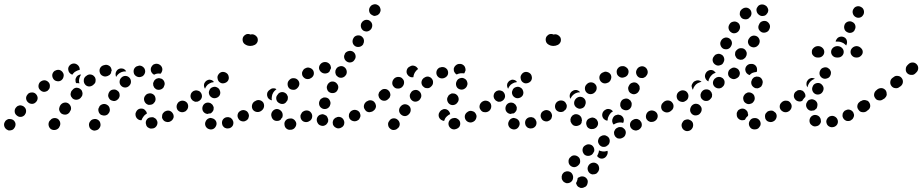

<svg xmlns="http://www.w3.org/2000/svg" viewBox="-41 -591 4458 928"><path d="M432 -12Q422 -18 411 -15Q400 -13 394 -3L393 -2Q387 8 390 19Q392 30 402 36Q407 39 412 40Q417 41 423 39Q428 38 433 35Q437 32 440 27L441 26Q447 16 444 5Q442 -6 432 -12ZM23 -11Q18 -14 13 -15Q8 -16 2 -16Q-3 -15 -8 -12Q-13 -9 -16 -5V-4Q-23 5 -21 16Q-19 27 -10 34Q-6 37 -1 39Q5 40 10 39Q16 38 20 36Q25 33 28 28Q35 19 34 7Q32 -4 23 -11ZM250 2Q249 -4 246 -8Q243 -13 239 -16Q234 -19 229 -20Q224 -21 218 -20Q213 -19 208 -16Q204 -13 201 -9L198 -6Q192 4 194 15Q196 26 205 33Q215 39 226 37Q237 35 244 26L246 22Q249 18 250 12Q251 7 250 2ZM720 -1Q719 -6 716 -11Q714 -16 709 -19Q705 -22 700 -24Q694 -25 689 -24H688Q676 -23 669 -14Q662 -5 664 7Q665 12 667 17Q670 22 674 25Q679 28 684 30Q689 31 695 30H696Q707 29 714 20Q721 11 720 -1ZM798 -23Q799 -28 798 -33Q797 -39 794 -43Q788 -53 777 -56Q766 -58 756 -52H755Q751 -49 747 -44Q744 -40 743 -35Q742 -29 742 -24Q743 -18 746 -14Q752 -4 763 -2Q774 1 784 -5L785 -6Q790 -8 793 -13Q796 -17 798 -23ZM617 -25Q614 -30 614 -36Q613 -41 615 -46Q615 -47 616 -48Q620 -59 630 -64Q640 -68 651 -65Q656 -63 660 -59Q664 -55 667 -50Q668 -48 668 -46Q669 -44 669 -42Q668 -41 667 -41Q658 -36 652 -27Q646 -19 643 -10Q640 -10 638 -10Q635 -11 633 -11Q627 -13 623 -17Q619 -20 617 -25ZM75 -75Q71 -79 66 -80Q61 -82 55 -82Q50 -81 45 -79Q40 -76 37 -72L36 -71Q29 -63 30 -51Q31 -40 40 -33Q49 -25 60 -26Q71 -27 79 -36V-37Q86 -45 85 -57Q84 -68 75 -75ZM477 -84Q468 -90 457 -88Q445 -85 439 -76V-74Q432 -65 435 -54Q437 -43 447 -36Q452 -34 457 -33Q462 -32 468 -33Q473 -34 478 -37Q482 -40 485 -45L486 -46Q492 -56 489 -67Q487 -78 477 -84ZM302 -72Q301 -78 298 -82Q295 -87 291 -90Q282 -97 270 -95Q259 -93 252 -84L250 -81Q247 -76 246 -71Q244 -65 245 -60Q246 -55 249 -50Q252 -45 256 -42Q266 -36 277 -37Q288 -39 295 -48L297 -52Q300 -56 302 -62Q303 -67 302 -72ZM868 -72Q869 -78 868 -83Q867 -88 863 -93Q857 -102 846 -104Q834 -106 825 -99H824Q820 -96 817 -91Q814 -86 813 -81Q812 -76 813 -70Q814 -65 817 -60Q824 -51 835 -49Q846 -47 856 -54L857 -55Q861 -58 864 -62Q867 -67 868 -72ZM668 -88Q673 -85 678 -84Q684 -84 689 -85Q694 -86 699 -89Q703 -93 706 -97L707 -98Q713 -108 710 -119Q708 -130 698 -136Q688 -142 677 -139Q666 -137 660 -127L659 -126Q653 -116 656 -105Q659 -94 668 -88ZM132 -137Q124 -145 112 -144Q101 -144 93 -136V-135Q85 -127 85 -116Q86 -104 94 -97Q102 -89 114 -89Q125 -89 133 -98Q141 -106 141 -118Q140 -129 132 -137ZM526 -153Q517 -160 506 -158Q495 -157 488 -148L487 -146Q484 -142 483 -137Q481 -131 482 -126Q483 -121 486 -116Q489 -111 493 -108Q498 -105 503 -104Q508 -102 514 -103Q519 -104 524 -107Q528 -110 532 -114V-115Q539 -124 537 -135Q536 -147 526 -153ZM358 -141Q357 -147 355 -152Q352 -157 348 -160Q340 -167 328 -167Q317 -166 310 -157L307 -154Q303 -150 302 -145Q300 -139 300 -134Q301 -128 303 -124Q306 -119 310 -115Q319 -108 330 -109Q341 -110 349 -118L351 -121Q355 -125 357 -131Q358 -136 358 -141ZM194 -193Q186 -202 175 -203Q163 -203 155 -196H154Q146 -188 145 -177Q144 -165 152 -157Q160 -148 171 -147Q182 -147 191 -154V-155Q200 -162 200 -174Q201 -185 194 -193ZM700 -177Q702 -172 705 -167Q709 -163 713 -160Q723 -155 734 -158Q745 -161 751 -171V-173Q757 -183 754 -193Q751 -204 741 -210Q736 -212 730 -213Q725 -214 720 -212Q714 -211 710 -207Q706 -204 703 -199V-198Q700 -193 699 -188Q699 -182 700 -177ZM584 -216Q576 -224 565 -224Q554 -224 546 -216L545 -215Q537 -207 537 -195Q537 -184 545 -176Q553 -168 564 -168Q575 -168 583 -176L584 -177Q592 -185 592 -196Q592 -208 584 -216ZM421 -201Q422 -207 420 -212Q419 -217 415 -221Q408 -230 396 -231Q385 -232 376 -224L373 -222Q364 -214 364 -203Q363 -192 370 -183Q377 -174 389 -173Q400 -173 409 -180L412 -183Q416 -186 419 -191Q421 -196 421 -201ZM326 -191Q324 -196 324 -201Q323 -207 325 -212Q328 -221 335 -226Q342 -231 351 -231Q349 -228 347 -224Q342 -215 341 -205Q340 -196 343 -188Q335 -190 327 -189Q327 -190 327 -190Q327 -190 326 -191ZM263 -240Q257 -250 246 -253Q235 -255 225 -249H224Q215 -243 212 -232Q210 -221 216 -211Q222 -201 233 -199Q244 -196 254 -202Q264 -209 266 -220Q269 -231 263 -240ZM658 -258Q656 -263 652 -266Q648 -270 643 -272Q638 -274 632 -274Q627 -273 622 -271H621Q610 -266 606 -255Q603 -245 607 -234Q612 -224 623 -220Q633 -216 644 -221H645Q655 -226 659 -237Q663 -247 658 -258ZM523 -249Q529 -258 541 -260Q549 -261 557 -258Q565 -254 569 -246Q567 -246 565 -246Q555 -246 545 -242Q536 -238 530 -232L529 -231Q524 -226 520 -219Q519 -221 519 -223Q519 -225 518 -227Q518 -228 518 -228Q516 -239 523 -249ZM462 -276Q460 -275 458 -275Q447 -271 442 -260Q438 -250 442 -239Q445 -229 456 -224Q466 -219 477 -223Q478 -223 480 -224Q485 -226 489 -229Q493 -233 496 -238Q496 -240 496 -243Q497 -247 499 -250Q499 -252 498 -255Q498 -257 497 -259Q494 -270 483 -275Q473 -280 462 -276ZM313 -284Q324 -285 333 -278Q342 -271 344 -260Q344 -258 344 -257Q344 -255 344 -253Q336 -252 329 -248Q319 -244 313 -236Q310 -233 309 -230Q301 -232 295 -239Q290 -245 289 -253Q287 -264 294 -273Q301 -282 313 -284ZM702 -280Q707 -282 713 -283Q718 -283 723 -282Q724 -281 725 -281Q736 -277 741 -267Q746 -257 742 -246Q741 -243 739 -240Q738 -237 735 -235Q734 -235 734 -235Q723 -237 713 -234Q709 -232 704 -230Q695 -234 690 -244Q686 -254 689 -264Q691 -269 694 -273Q698 -277 702 -280Z M1003 18Q1008 8 1004 -3Q1000 -13 989 -18Q984 -20 978 -21Q973 -21 968 -19Q963 -17 959 -13Q955 -9 953 -4Q948 6 952 17Q956 27 966 32H967Q977 37 988 33Q998 29 1003 18ZM1086 -5Q1084 -10 1081 -15Q1077 -19 1073 -22Q1068 -24 1062 -25Q1057 -25 1052 -24Q1041 -21 1035 -11Q1030 -1 1033 10Q1034 16 1038 20Q1041 24 1046 27Q1051 29 1056 30Q1062 30 1067 29Q1078 26 1084 16Q1089 6 1086 -5ZM1161 -25Q1163 -30 1162 -35Q1161 -41 1158 -46Q1153 -55 1142 -58Q1131 -61 1121 -55Q1111 -50 1108 -39Q1105 -28 1111 -18Q1116 -8 1128 -5Q1139 -2 1148 -8H1149Q1153 -11 1157 -15Q1160 -19 1161 -25ZM938 -75Q941 -86 951 -92Q961 -97 972 -94Q977 -93 981 -89Q986 -86 988 -81Q991 -76 992 -71Q992 -65 991 -60Q989 -54 985 -50Q982 -46 977 -43Q969 -43 961 -40Q960 -40 959 -41Q958 -41 957 -41Q946 -44 940 -54Q935 -64 938 -75ZM1231 -72Q1232 -78 1231 -83Q1230 -88 1226 -93Q1220 -102 1209 -104Q1197 -106 1188 -99Q1184 -96 1181 -92Q1178 -87 1177 -82Q1176 -76 1177 -71Q1178 -66 1181 -61Q1188 -52 1199 -50Q1210 -48 1220 -54V-55Q1224 -58 1227 -62Q1230 -67 1231 -72ZM868 -72Q869 -78 868 -83Q867 -88 864 -93Q857 -102 846 -104Q835 -106 826 -100H825Q816 -93 814 -82Q812 -71 818 -61Q825 -52 836 -50Q847 -48 857 -54Q861 -58 864 -62Q867 -67 868 -72ZM929 -144Q926 -148 921 -151Q916 -153 911 -154Q905 -155 900 -153Q895 -152 891 -149L890 -148Q886 -145 883 -140Q881 -136 880 -130Q879 -125 881 -119Q882 -114 886 -110Q889 -105 894 -103Q898 -100 904 -99Q909 -99 915 -100Q920 -102 924 -105Q933 -112 935 -123Q936 -135 929 -144ZM984 -119Q994 -114 1005 -118Q1015 -121 1021 -131Q1026 -142 1022 -152Q1019 -163 1009 -168Q999 -174 988 -170Q977 -167 972 -157V-156Q966 -146 970 -135Q973 -125 984 -119ZM981 -192Q987 -193 992 -194Q991 -197 990 -199Q983 -205 973 -206Q964 -206 956 -200Q956 -200 955 -200Q955 -200 955 -200Q951 -196 948 -191Q945 -186 945 -181Q944 -176 946 -171Q947 -166 950 -162Q951 -165 952 -167Q956 -175 963 -182Q971 -188 981 -192ZM1023 -192Q1032 -186 1043 -189Q1055 -192 1061 -201Q1067 -211 1064 -222Q1062 -233 1052 -239Q1042 -245 1031 -243Q1020 -240 1014 -230Q1008 -221 1011 -210Q1013 -198 1023 -192ZM1202 -411Q1207 -401 1204 -390Q1200 -379 1190 -374Q1180 -369 1169 -369Q1162 -369 1155 -371Q1149 -373 1143 -377Q1134 -383 1132 -394Q1130 -406 1136 -415Q1142 -423 1151 -426Q1161 -428 1170 -424Q1179 -427 1188 -423Q1197 -419 1202 -411Z M1391 5Q1390 -1 1387 -5Q1384 -10 1380 -13Q1375 -17 1370 -18Q1365 -19 1359 -18Q1359 -18 1358 -18Q1346 -17 1339 -8Q1332 1 1334 12Q1335 24 1344 31Q1353 38 1364 36Q1366 36 1367 36Q1379 34 1385 25Q1392 16 1391 5ZM1620 15Q1623 10 1623 4Q1624 -1 1622 -6Q1619 -17 1609 -23Q1599 -28 1588 -25L1587 -24Q1581 -23 1577 -19Q1573 -16 1570 -11Q1568 -6 1567 -1Q1567 5 1568 10Q1572 21 1582 26Q1592 32 1603 28H1604Q1609 26 1613 23Q1618 19 1620 15ZM1531 14Q1521 20 1510 16Q1499 13 1494 3Q1493 2 1493 1Q1488 -9 1491 -20Q1495 -31 1505 -36Q1510 -38 1516 -39Q1521 -39 1526 -37Q1531 -35 1536 -32Q1540 -28 1542 -23Q1542 -23 1542 -23Q1544 -19 1545 -15Q1546 -11 1545 -7Q1545 -6 1545 -4Q1545 -4 1545 -3Q1545 -3 1544 -2Q1543 3 1539 7Q1536 12 1531 14ZM1462 -47Q1455 -56 1444 -57Q1432 -58 1423 -51L1421 -50Q1417 -46 1415 -41Q1412 -37 1411 -31Q1411 -26 1412 -21Q1414 -15 1417 -11Q1424 -2 1436 -1Q1447 0 1456 -7L1458 -8Q1467 -15 1468 -27Q1469 -38 1462 -47ZM1700 -25Q1702 -30 1701 -36Q1700 -41 1698 -46Q1692 -56 1681 -59Q1671 -62 1661 -57L1659 -56Q1655 -54 1651 -49Q1648 -45 1646 -40Q1645 -35 1645 -29Q1646 -24 1648 -19Q1654 -9 1665 -6Q1676 -3 1686 -8L1687 -9Q1692 -11 1695 -15Q1698 -20 1700 -25ZM1271 -29Q1271 -31 1270 -33Q1269 -44 1276 -53Q1283 -62 1294 -64Q1305 -65 1314 -58Q1323 -51 1325 -40Q1325 -39 1325 -38Q1326 -35 1325 -31Q1325 -28 1324 -24Q1323 -23 1322 -22Q1318 -18 1316 -13Q1313 -11 1310 -9Q1306 -7 1303 -7Q1291 -5 1282 -11Q1273 -18 1271 -29ZM1769 -93Q1765 -97 1761 -100Q1756 -103 1751 -104Q1745 -105 1740 -104Q1735 -103 1730 -100L1729 -99Q1720 -92 1718 -81Q1716 -70 1723 -61Q1726 -56 1730 -53Q1735 -50 1740 -49Q1746 -48 1751 -50Q1756 -51 1761 -54H1762Q1771 -61 1773 -72Q1775 -83 1769 -93ZM1231 -96Q1224 -105 1213 -107Q1202 -109 1192 -102L1188 -100Q1179 -93 1177 -82Q1175 -71 1181 -61Q1188 -52 1199 -50Q1210 -48 1220 -54L1224 -57Q1233 -64 1235 -75Q1237 -86 1231 -96ZM1518 -66Q1523 -64 1528 -64Q1534 -64 1539 -66Q1544 -68 1548 -72Q1552 -76 1554 -81V-82Q1559 -93 1554 -103Q1550 -114 1540 -118Q1535 -120 1529 -120Q1524 -121 1519 -118Q1514 -116 1510 -113Q1506 -109 1504 -104L1503 -102Q1499 -92 1503 -81Q1507 -71 1518 -66ZM1308 -93Q1317 -87 1329 -89Q1340 -92 1345 -102L1347 -104Q1350 -109 1350 -114Q1351 -120 1350 -125Q1348 -130 1345 -135Q1342 -139 1337 -142Q1327 -148 1316 -145Q1305 -142 1300 -132L1298 -130Q1292 -121 1295 -109Q1298 -98 1308 -93ZM1295 -160Q1288 -165 1279 -164Q1271 -164 1264 -158L1260 -155Q1256 -152 1253 -147Q1250 -142 1250 -137Q1249 -131 1251 -126Q1252 -121 1255 -117Q1259 -112 1263 -110Q1268 -107 1273 -106Q1271 -115 1273 -124Q1274 -134 1279 -142L1280 -144Q1285 -152 1293 -158Q1294 -159 1295 -160ZM1553 -144Q1563 -139 1574 -142Q1585 -145 1590 -155L1591 -157Q1596 -167 1593 -177Q1589 -188 1579 -194Q1569 -199 1558 -196Q1548 -192 1542 -182V-181Q1536 -171 1540 -160Q1543 -149 1553 -144ZM1356 -165Q1364 -157 1376 -157Q1387 -156 1395 -164L1397 -166Q1405 -174 1406 -185Q1406 -197 1398 -205Q1390 -213 1379 -213Q1367 -214 1359 -206L1357 -204Q1349 -196 1349 -185Q1349 -173 1356 -165ZM1433 -260Q1428 -258 1425 -253Q1422 -249 1420 -244Q1418 -239 1419 -233Q1419 -228 1422 -223Q1425 -218 1429 -215Q1433 -211 1438 -210Q1444 -208 1449 -209Q1455 -209 1459 -212L1461 -213Q1471 -218 1475 -229Q1478 -240 1473 -250Q1467 -260 1456 -263Q1446 -267 1435 -261ZM1581 -235Q1582 -230 1585 -226Q1589 -222 1593 -219Q1603 -213 1614 -216Q1625 -219 1631 -229L1632 -230Q1637 -240 1634 -251Q1631 -262 1621 -268Q1611 -274 1600 -270Q1589 -267 1584 -258L1583 -256Q1580 -252 1580 -246Q1579 -241 1581 -235ZM1534 -236H1532Q1521 -235 1512 -242Q1503 -249 1501 -260Q1500 -271 1507 -280Q1514 -289 1526 -291H1528Q1539 -292 1548 -285Q1557 -278 1558 -267Q1559 -265 1559 -263Q1559 -262 1558 -260V-259Q1554 -253 1552 -246Q1549 -242 1544 -239Q1540 -237 1534 -236ZM1636 -293Q1646 -287 1657 -290Q1668 -293 1673 -303L1674 -304Q1680 -314 1677 -325Q1674 -336 1664 -342Q1654 -347 1643 -344Q1632 -341 1626 -332V-330Q1620 -321 1623 -310Q1626 -299 1636 -293ZM1677 -367Q1687 -362 1698 -365Q1709 -368 1715 -378V-380Q1718 -384 1718 -390Q1719 -395 1717 -401Q1716 -406 1712 -410Q1709 -414 1704 -417Q1694 -422 1683 -419Q1672 -416 1667 -406L1666 -404Q1661 -394 1664 -383Q1667 -373 1677 -367ZM1717 -442Q1728 -437 1738 -440Q1749 -444 1755 -454V-455Q1758 -460 1758 -465Q1759 -471 1757 -476Q1756 -481 1752 -485Q1749 -489 1744 -492Q1739 -495 1734 -495Q1728 -496 1723 -494Q1718 -493 1714 -489Q1709 -486 1707 -481L1706 -480Q1701 -470 1704 -459Q1707 -448 1717 -442ZM1758 -518Q1762 -515 1768 -514Q1773 -514 1778 -516Q1784 -517 1788 -521Q1792 -524 1795 -529V-530Q1801 -540 1797 -551Q1794 -562 1784 -567Q1774 -573 1763 -569Q1752 -566 1747 -556L1746 -555Q1741 -545 1744 -534Q1747 -523 1758 -518Z M1880 -13Q1872 -20 1860 -19Q1849 -18 1842 -9L1841 -7Q1833 2 1835 13Q1836 24 1845 31Q1854 39 1865 37Q1876 36 1883 27L1885 26Q1892 17 1891 6Q1889 -6 1880 -13ZM2179 22Q2182 17 2183 12Q2184 7 2183 1Q2181 -10 2171 -16Q2162 -23 2150 -20H2149Q2143 -19 2139 -16Q2134 -13 2131 -8Q2128 -4 2127 2Q2126 7 2127 12Q2129 23 2139 30Q2148 36 2159 34L2161 33Q2167 32 2171 29Q2176 26 2179 22ZM2261 -21Q2263 -27 2262 -32Q2261 -37 2258 -42Q2255 -47 2251 -50Q2246 -53 2241 -54Q2236 -56 2230 -55Q2225 -54 2220 -51L2219 -50Q2209 -44 2206 -33Q2204 -22 2209 -13Q2215 -3 2226 0Q2237 3 2247 -3L2249 -4Q2254 -7 2257 -12Q2260 -16 2261 -21ZM2081 -45 2082 -46Q2084 -51 2088 -55Q2092 -59 2097 -61Q2102 -64 2107 -64Q2113 -64 2118 -62Q2125 -59 2129 -53Q2134 -47 2135 -39Q2131 -38 2127 -35Q2118 -29 2112 -21Q2108 -14 2106 -7Q2103 -7 2101 -7Q2099 -8 2097 -9Q2086 -13 2081 -24Q2077 -34 2081 -45ZM1934 -81Q1925 -88 1913 -87Q1902 -85 1895 -76L1894 -75Q1887 -66 1888 -54Q1890 -43 1899 -36Q1908 -29 1919 -30Q1930 -32 1937 -41L1938 -42Q1945 -51 1944 -63Q1943 -74 1934 -81ZM2328 -93Q2325 -97 2320 -100Q2316 -103 2310 -104Q2305 -105 2300 -104Q2294 -102 2290 -99L2288 -98Q2279 -91 2277 -80Q2275 -69 2282 -60Q2285 -55 2290 -52Q2294 -49 2300 -49Q2305 -48 2310 -49Q2316 -50 2320 -53L2322 -54Q2331 -61 2333 -72Q2335 -83 2328 -93ZM1776 -74Q1777 -79 1775 -85Q1774 -90 1771 -94Q1765 -104 1753 -106Q1742 -108 1733 -101L1730 -100Q1721 -93 1719 -82Q1717 -71 1723 -61Q1730 -52 1741 -50Q1752 -48 1762 -54L1764 -56Q1769 -59 1772 -64Q1775 -69 1776 -74ZM2133 -87Q2143 -81 2154 -84Q2165 -87 2171 -97L2172 -98Q2178 -108 2175 -119Q2172 -130 2162 -136Q2157 -139 2152 -139Q2147 -140 2141 -139Q2136 -137 2132 -134Q2127 -131 2125 -126L2124 -124Q2118 -115 2121 -104Q2124 -93 2133 -87ZM1984 -151Q1975 -158 1964 -156Q1952 -154 1946 -145L1945 -143Q1938 -134 1940 -123Q1942 -112 1951 -105Q1960 -98 1971 -100Q1982 -102 1989 -111L1990 -113Q1997 -122 1995 -133Q1993 -144 1984 -151ZM1846 -131Q1846 -137 1844 -142Q1843 -147 1839 -151Q1832 -160 1820 -161Q1809 -162 1800 -154L1798 -152Q1794 -149 1791 -144Q1789 -139 1788 -134Q1788 -128 1790 -123Q1791 -118 1795 -114Q1802 -105 1814 -104Q1825 -103 1834 -111L1836 -113Q1840 -116 1843 -121Q1845 -126 1846 -131ZM2177 -161Q2187 -156 2198 -159Q2209 -163 2215 -173V-174Q2221 -184 2217 -195Q2214 -206 2204 -211Q2194 -217 2183 -213Q2172 -210 2167 -200L2166 -198Q2161 -188 2164 -177Q2167 -166 2177 -161ZM1905 -210Q1898 -219 1886 -219Q1875 -220 1866 -213L1864 -211Q1856 -203 1855 -192Q1854 -180 1862 -172Q1869 -163 1881 -163Q1892 -162 1901 -169L1903 -171Q1911 -179 1912 -190Q1913 -202 1905 -210ZM2045 -212Q2042 -216 2037 -218Q2032 -221 2026 -221Q2021 -221 2016 -219Q2011 -217 2007 -214L2005 -212Q1997 -205 1996 -193Q1996 -182 2003 -174Q2007 -170 2012 -167Q2017 -165 2022 -165Q2028 -164 2033 -166Q2038 -168 2042 -172L2043 -173Q2052 -181 2052 -192Q2053 -203 2045 -212ZM2123 -250Q2121 -256 2117 -259Q2113 -263 2108 -265Q2103 -267 2097 -267Q2092 -267 2087 -265H2085Q2080 -263 2076 -259Q2072 -255 2070 -250Q2068 -245 2068 -239Q2068 -234 2070 -229Q2072 -224 2076 -220Q2080 -216 2085 -214Q2090 -212 2095 -212Q2101 -212 2106 -214L2108 -215Q2118 -219 2123 -229Q2127 -240 2123 -250ZM1979 -257Q1980 -257 1980 -257Q1979 -258 1979 -259Q1979 -259 1978 -260Q1972 -270 1961 -273Q1950 -276 1941 -270Q1939 -269 1937 -268Q1928 -263 1925 -252Q1922 -240 1928 -231Q1933 -223 1940 -220Q1948 -216 1957 -218Q1957 -221 1958 -224Q1958 -224 1958 -225Q1960 -234 1965 -242Q1971 -251 1979 -257ZM2152 -258Q2154 -269 2163 -276Q2171 -283 2183 -282Q2184 -282 2186 -282Q2197 -280 2204 -271Q2210 -261 2209 -250Q2208 -246 2206 -243Q2205 -239 2202 -236Q2199 -237 2197 -237Q2186 -238 2176 -235Q2171 -233 2166 -231Q2164 -232 2162 -234Q2160 -235 2158 -238Q2155 -242 2153 -247Q2152 -252 2152 -258Z M2468 18Q2473 8 2469 -3Q2465 -13 2454 -18Q2449 -20 2443 -21Q2438 -21 2433 -19Q2428 -17 2424 -13Q2420 -9 2418 -4Q2413 6 2417 17Q2421 27 2431 32H2432Q2442 37 2453 33Q2463 29 2468 18ZM2551 -5Q2549 -10 2546 -15Q2542 -19 2538 -22Q2533 -24 2527 -25Q2522 -25 2517 -24Q2506 -21 2500 -11Q2495 -1 2498 10Q2499 16 2503 20Q2506 24 2511 27Q2516 29 2521 30Q2527 30 2532 29Q2543 26 2549 16Q2554 6 2551 -5ZM2626 -25Q2628 -30 2627 -35Q2626 -41 2623 -46Q2618 -55 2607 -58Q2596 -61 2586 -55Q2576 -50 2573 -39Q2570 -28 2576 -18Q2581 -8 2593 -5Q2604 -2 2613 -8H2614Q2618 -11 2622 -15Q2625 -19 2626 -25ZM2403 -75Q2406 -86 2416 -92Q2426 -97 2437 -94Q2442 -93 2446 -89Q2451 -86 2453 -81Q2456 -76 2457 -71Q2457 -65 2456 -60Q2454 -54 2450 -50Q2447 -46 2442 -43Q2434 -43 2426 -40Q2425 -40 2424 -41Q2423 -41 2422 -41Q2411 -44 2405 -54Q2400 -64 2403 -75ZM2696 -72Q2697 -78 2696 -83Q2695 -88 2691 -93Q2685 -102 2674 -104Q2662 -106 2653 -99Q2649 -96 2646 -92Q2643 -87 2642 -82Q2641 -76 2642 -71Q2643 -66 2646 -61Q2653 -52 2664 -50Q2675 -48 2685 -54V-55Q2689 -58 2692 -62Q2695 -67 2696 -72ZM2333 -72Q2334 -78 2333 -83Q2332 -88 2329 -93Q2322 -102 2311 -104Q2300 -106 2291 -100H2290Q2281 -93 2279 -82Q2277 -71 2283 -61Q2290 -52 2301 -50Q2312 -48 2322 -54Q2326 -58 2329 -62Q2332 -67 2333 -72ZM2394 -144Q2391 -148 2386 -151Q2381 -153 2376 -154Q2370 -155 2365 -153Q2360 -152 2356 -149L2355 -148Q2351 -145 2348 -140Q2346 -136 2345 -130Q2344 -125 2346 -119Q2347 -114 2351 -110Q2354 -105 2359 -103Q2363 -100 2369 -99Q2374 -99 2380 -100Q2385 -102 2389 -105Q2398 -112 2400 -123Q2401 -135 2394 -144ZM2449 -119Q2459 -114 2470 -118Q2480 -121 2486 -131Q2491 -142 2487 -152Q2484 -163 2474 -168Q2464 -174 2453 -170Q2442 -167 2437 -157V-156Q2431 -146 2435 -135Q2438 -125 2449 -119ZM2446 -192Q2452 -193 2457 -194Q2456 -197 2455 -199Q2448 -205 2438 -206Q2429 -206 2421 -200Q2421 -200 2420 -200Q2420 -200 2420 -200Q2416 -196 2413 -191Q2410 -186 2410 -181Q2409 -176 2411 -171Q2412 -166 2415 -162Q2416 -165 2417 -167Q2421 -175 2428 -182Q2436 -188 2446 -192ZM2488 -192Q2497 -186 2508 -189Q2520 -192 2526 -201Q2532 -211 2529 -222Q2527 -233 2517 -239Q2507 -245 2496 -243Q2485 -240 2479 -230Q2473 -221 2476 -210Q2478 -198 2488 -192ZM2667 -411Q2672 -401 2669 -390Q2665 -379 2655 -374Q2645 -369 2634 -369Q2627 -369 2620 -371Q2614 -373 2608 -377Q2599 -383 2597 -394Q2595 -406 2601 -415Q2607 -423 2616 -426Q2626 -428 2635 -424Q2644 -427 2653 -423Q2662 -419 2667 -411Z M2751 270Q2751 274 2750 277Q2748 286 2743 294Q2744 297 2745 299Q2746 302 2747 304Q2750 309 2754 312Q2759 315 2764 317Q2769 318 2775 317Q2780 316 2785 313Q2786 313 2788 312Q2797 306 2799 294Q2802 283 2796 274Q2789 264 2778 262Q2767 260 2758 266Q2757 266 2756 266Q2755 267 2754 268Q2752 269 2751 270ZM2698 237Q2693 238 2688 240Q2683 243 2680 247Q2676 251 2675 257Q2673 262 2674 267Q2674 269 2674 271Q2675 277 2678 281Q2681 286 2685 289Q2690 292 2695 294Q2700 295 2706 294Q2717 292 2724 283Q2730 274 2729 262Q2729 262 2729 262Q2727 250 2719 243Q2710 236 2698 237ZM2812 248Q2817 251 2822 252Q2828 252 2833 251Q2838 250 2843 247Q2847 243 2850 239L2851 237Q2857 227 2854 216Q2852 205 2842 199Q2832 193 2821 196Q2810 199 2804 208L2803 210Q2797 220 2800 231Q2803 242 2812 248ZM2755 168Q2746 160 2735 160Q2723 160 2716 169L2714 170Q2706 179 2707 190Q2707 201 2715 209Q2724 217 2735 217Q2746 216 2754 208L2756 206Q2764 198 2763 187Q2763 175 2755 168ZM2854 136Q2853 140 2853 144Q2850 154 2845 163Q2847 166 2849 168Q2852 171 2856 173Q2866 178 2877 174Q2887 170 2892 160L2893 158Q2896 153 2896 148Q2897 143 2895 138Q2889 140 2883 141Q2872 142 2862 139Q2858 138 2854 136ZM2831 140Q2832 134 2831 129Q2830 123 2827 119Q2821 109 2809 107Q2798 105 2789 111L2787 112Q2777 118 2775 129Q2773 140 2779 150Q2782 155 2786 158Q2791 161 2796 162Q2801 163 2807 162Q2812 161 2817 158L2819 157Q2823 154 2826 149Q2829 145 2831 140ZM2903 77Q2900 72 2896 69Q2892 66 2887 64Q2881 62 2876 63Q2871 63 2866 66L2864 67Q2854 72 2851 83Q2847 94 2853 104Q2858 114 2869 118Q2880 121 2890 116L2892 114Q2902 109 2905 98Q2908 87 2903 77ZM2981 38Q2978 33 2974 30Q2970 26 2965 24Q2959 23 2954 23Q2949 23 2944 26L2942 27Q2937 29 2933 34Q2930 38 2928 43Q2926 48 2927 53Q2927 59 2930 64Q2932 69 2936 72Q2940 76 2945 78Q2951 79 2956 79Q2962 78 2966 76L2968 75Q2979 70 2982 59Q2986 48 2981 38ZM3058 -1Q3055 -6 3051 -10Q3047 -13 3042 -15Q3037 -17 3031 -16Q3026 -16 3021 -13L3019 -12Q3009 -7 3005 4Q3002 15 3007 25Q3010 30 3014 33Q3018 37 3023 38Q3028 40 3034 40Q3039 39 3044 37L3046 36Q3056 30 3060 20Q3063 9 3058 -1ZM2848 -4Q2846 -9 2843 -13Q2839 -17 2834 -20Q2829 -22 2824 -23Q2819 -23 2813 -21L2811 -20Q2800 -17 2795 -7Q2790 4 2794 14Q2795 20 2799 24Q2802 28 2807 30Q2812 33 2818 33Q2823 33 2828 32L2831 31Q2842 27 2847 17Q2852 7 2848 -4ZM2733 16Q2728 14 2725 10Q2721 6 2719 1Q2718 -1 2717 -3Q2716 -9 2716 -14Q2717 -19 2719 -24Q2722 -29 2726 -33Q2730 -36 2735 -38Q2746 -41 2756 -36Q2766 -31 2770 -20Q2770 -20 2770 -19Q2771 -17 2771 -14Q2772 -12 2772 -9Q2770 -4 2770 2Q2768 7 2764 11Q2760 14 2754 16Q2749 18 2744 18Q2738 18 2733 16ZM2921 -20 2922 -22Q2924 -26 2928 -30Q2932 -34 2938 -35Q2943 -37 2948 -37Q2954 -36 2959 -34Q2969 -29 2973 -18Q2976 -7 2971 3Q2962 0 2952 1Q2942 2 2934 6L2932 7Q2928 9 2925 11Q2919 5 2918 -4Q2917 -12 2921 -20ZM3134 -44Q3128 -53 3117 -56Q3106 -59 3096 -54L3094 -53Q3085 -47 3082 -36Q3079 -25 3084 -15Q3087 -11 3091 -7Q3096 -4 3101 -2Q3106 -1 3112 -2Q3117 -2 3122 -5L3124 -6Q3134 -12 3137 -23Q3140 -34 3134 -44ZM2922 -53Q2922 -53 2921 -53Q2921 -53 2921 -53Q2915 -62 2903 -64Q2892 -66 2883 -59L2881 -58Q2872 -51 2870 -40Q2868 -29 2875 -19Q2878 -15 2883 -12Q2887 -9 2893 -8Q2893 -8 2894 -8Q2895 -8 2895 -8Q2896 -10 2896 -12Q2896 -21 2901 -30L2902 -32Q2906 -40 2913 -47Q2917 -50 2922 -53ZM3206 -92Q3203 -96 3198 -99Q3194 -102 3188 -103Q3183 -104 3178 -103Q3172 -102 3168 -99L3166 -97Q3162 -94 3159 -90Q3156 -85 3155 -80Q3154 -74 3155 -69Q3156 -64 3159 -59Q3162 -55 3167 -52Q3172 -49 3177 -48Q3182 -47 3188 -48Q3193 -49 3198 -52L3199 -53Q3209 -60 3211 -71Q3213 -82 3206 -92ZM2698 -73Q2699 -79 2698 -84Q2696 -89 2693 -94Q2687 -103 2676 -105Q2664 -107 2655 -101L2653 -100Q2644 -93 2642 -82Q2640 -71 2646 -61Q2653 -52 2664 -50Q2675 -48 2685 -54L2686 -56Q2691 -59 2694 -63Q2697 -68 2698 -73ZM2958 -76Q2960 -71 2963 -67Q2967 -63 2972 -61Q2982 -56 2993 -59Q3004 -63 3009 -73L3010 -75Q3012 -80 3012 -85Q3013 -91 3011 -96Q3009 -101 3006 -105Q3002 -109 2997 -112Q2987 -117 2976 -113Q2965 -110 2960 -99L2959 -97Q2957 -93 2957 -87Q2956 -82 2958 -76ZM2749 -69Q2759 -63 2770 -67Q2781 -70 2786 -80L2787 -83Q2792 -93 2789 -104Q2786 -114 2776 -120Q2765 -125 2755 -122Q2744 -118 2738 -108L2737 -106Q2732 -96 2735 -85Q2739 -74 2749 -69ZM2748 -143Q2755 -145 2763 -145Q2756 -154 2745 -156Q2734 -157 2726 -151L2724 -150Q2715 -143 2713 -133Q2711 -123 2716 -113Q2716 -115 2717 -116L2719 -119Q2723 -127 2730 -133Q2738 -140 2748 -143ZM2997 -154Q2998 -149 3002 -145Q3005 -141 3010 -139Q3021 -133 3031 -137Q3042 -141 3047 -151L3048 -153Q3051 -158 3051 -163Q3051 -169 3050 -174Q3048 -179 3044 -183Q3041 -187 3036 -190Q3025 -195 3015 -191Q3004 -188 2999 -177L2998 -175Q2995 -170 2995 -165Q2995 -160 2997 -154ZM2794 -144Q2802 -136 2813 -136Q2825 -136 2833 -144L2835 -146Q2843 -154 2843 -166Q2843 -177 2835 -185Q2827 -193 2815 -193Q2804 -193 2796 -185L2794 -183Q2786 -175 2786 -164Q2786 -152 2794 -144ZM2859 -203Q2864 -193 2875 -189Q2886 -186 2896 -191L2899 -192Q2909 -198 2912 -209Q2916 -219 2911 -230Q2905 -240 2894 -243Q2884 -247 2874 -241L2871 -240Q2861 -235 2857 -224Q2854 -213 2859 -203ZM3049 -216Q3054 -214 3059 -214Q3065 -213 3070 -215Q3075 -217 3079 -220Q3083 -224 3086 -229L3087 -231Q3092 -241 3088 -252Q3084 -263 3074 -268Q3064 -273 3053 -269Q3042 -265 3037 -255L3036 -253Q3031 -243 3035 -232Q3039 -221 3049 -216ZM2940 -239Q2941 -228 2951 -221Q2960 -214 2971 -216L2974 -217Q2985 -219 2992 -228Q2998 -237 2997 -248Q2995 -260 2985 -266Q2976 -273 2965 -271H2962Q2951 -269 2944 -259Q2938 -250 2940 -239Z M3293 -11Q3289 -14 3283 -14Q3278 -14 3272 -12Q3267 -11 3263 -7Q3259 -3 3257 2Q3256 3 3256 3Q3251 13 3255 24Q3258 34 3269 40Q3279 45 3290 41Q3300 38 3306 27Q3306 27 3307 25Q3311 15 3308 4Q3304 -7 3293 -11ZM3630 22Q3634 18 3635 12Q3636 7 3635 2Q3633 -9 3623 -16Q3614 -22 3602 -20Q3602 -20 3601 -20Q3590 -18 3584 -9Q3577 1 3579 12Q3580 17 3583 22Q3586 27 3590 30Q3595 33 3600 34Q3605 35 3611 34Q3612 34 3613 34Q3618 33 3623 30Q3627 27 3630 22ZM3709 -44Q3706 -48 3701 -51Q3697 -55 3692 -56Q3686 -57 3681 -56Q3675 -55 3671 -53L3669 -52Q3665 -49 3661 -44Q3658 -40 3657 -35Q3656 -29 3657 -24Q3657 -19 3660 -14Q3666 -4 3677 -2Q3688 1 3698 -5L3700 -6Q3709 -12 3712 -23Q3715 -34 3709 -44ZM3530 -16Q3525 -19 3523 -24Q3520 -29 3520 -35Q3520 -36 3520 -37Q3519 -43 3521 -48Q3523 -53 3526 -57Q3530 -61 3535 -63Q3540 -66 3545 -66Q3557 -67 3565 -59Q3574 -52 3574 -40Q3574 -40 3575 -39Q3575 -37 3575 -35Q3574 -33 3574 -31Q3569 -27 3565 -22Q3562 -17 3560 -13Q3558 -11 3555 -11Q3552 -10 3550 -10Q3544 -9 3539 -11Q3534 -12 3530 -16ZM3350 -68Q3349 -73 3345 -78Q3342 -82 3338 -85Q3328 -91 3317 -89Q3306 -86 3300 -77L3299 -75Q3293 -65 3295 -54Q3298 -43 3307 -37Q3317 -31 3328 -34Q3339 -36 3345 -46L3346 -47Q3349 -52 3350 -57Q3351 -63 3350 -68ZM3779 -93Q3776 -97 3772 -100Q3767 -103 3762 -104Q3756 -105 3751 -104Q3745 -103 3741 -99L3740 -98Q3730 -92 3728 -81Q3726 -69 3733 -60Q3736 -56 3741 -53Q3745 -50 3751 -49Q3756 -48 3761 -49Q3767 -50 3771 -53L3773 -54Q3782 -61 3784 -72Q3786 -83 3779 -93ZM3209 -94Q3203 -103 3192 -105Q3180 -107 3171 -101L3169 -100Q3160 -93 3158 -82Q3156 -71 3162 -61Q3169 -52 3180 -50Q3191 -48 3201 -54L3203 -56Q3212 -62 3214 -73Q3216 -85 3209 -94ZM3564 -92Q3569 -89 3574 -88Q3580 -87 3585 -89Q3590 -90 3595 -93Q3599 -96 3602 -101L3603 -102Q3609 -112 3606 -123Q3604 -134 3594 -140Q3589 -143 3584 -144Q3578 -145 3573 -144Q3568 -142 3563 -139Q3559 -136 3556 -131L3555 -130Q3549 -120 3552 -109Q3554 -98 3564 -92ZM3282 -142Q3276 -152 3264 -154Q3253 -156 3244 -150L3242 -149Q3232 -142 3230 -131Q3228 -120 3234 -110Q3241 -101 3252 -99Q3263 -96 3272 -103L3274 -104Q3284 -110 3286 -122Q3288 -133 3282 -142ZM3401 -134Q3400 -139 3398 -144Q3395 -149 3391 -153Q3382 -160 3371 -159Q3359 -158 3352 -149L3351 -148Q3348 -144 3346 -138Q3344 -133 3345 -128Q3345 -122 3348 -117Q3350 -113 3355 -109Q3363 -102 3375 -103Q3386 -104 3393 -113L3394 -114Q3398 -118 3400 -123Q3401 -129 3401 -134ZM3341 -193Q3345 -195 3350 -196Q3343 -202 3333 -203Q3324 -203 3316 -198L3314 -197Q3310 -194 3307 -189Q3304 -185 3302 -179Q3301 -174 3303 -169Q3304 -163 3307 -159Q3307 -158 3307 -158Q3308 -157 3308 -157Q3309 -161 3311 -166L3312 -168Q3316 -176 3323 -183Q3331 -190 3341 -193ZM3455 -210Q3452 -214 3447 -216Q3442 -219 3437 -219Q3431 -220 3426 -218Q3421 -217 3417 -213L3415 -212Q3407 -205 3405 -194Q3404 -182 3411 -174Q3415 -169 3420 -167Q3425 -164 3430 -164Q3435 -163 3441 -165Q3446 -166 3450 -170L3451 -171Q3460 -178 3461 -189Q3463 -201 3455 -210ZM3610 -165Q3615 -164 3620 -164Q3626 -165 3631 -168Q3635 -170 3639 -174Q3642 -179 3644 -184V-186Q3648 -196 3642 -207Q3637 -217 3626 -220Q3621 -221 3615 -221Q3610 -220 3605 -218Q3600 -215 3597 -211Q3593 -207 3592 -201L3591 -200Q3588 -189 3593 -179Q3599 -169 3610 -165ZM3369 -235 3370 -237Q3375 -247 3386 -251Q3396 -255 3407 -250Q3410 -248 3413 -245Q3416 -243 3418 -239Q3409 -237 3402 -231L3401 -230Q3394 -224 3389 -215Q3384 -207 3383 -198Q3383 -198 3383 -198Q3382 -198 3382 -198Q3372 -203 3368 -214Q3364 -224 3369 -235ZM3533 -227Q3535 -232 3535 -237Q3535 -243 3532 -248Q3528 -258 3517 -262Q3507 -267 3496 -262L3495 -261Q3490 -259 3486 -255Q3482 -252 3480 -246Q3478 -241 3478 -236Q3478 -230 3480 -225Q3485 -215 3495 -211Q3506 -206 3516 -211L3518 -212Q3523 -214 3527 -218Q3531 -221 3533 -227ZM3588 -282H3590Q3601 -283 3610 -275Q3618 -267 3618 -256Q3618 -252 3618 -249Q3617 -246 3616 -243Q3615 -243 3614 -243Q3603 -242 3594 -238Q3587 -234 3582 -228Q3573 -231 3567 -238Q3562 -245 3561 -254Q3561 -266 3569 -274Q3577 -282 3588 -282ZM3419 -277Q3424 -274 3430 -274Q3435 -274 3440 -276Q3445 -277 3450 -281Q3454 -285 3456 -290L3457 -292Q3462 -302 3458 -313Q3454 -324 3444 -328Q3439 -331 3433 -331Q3428 -331 3423 -329Q3418 -328 3414 -324Q3410 -320 3407 -315L3406 -313Q3401 -303 3405 -292Q3409 -282 3419 -277ZM3568 -329Q3569 -335 3567 -340Q3565 -345 3562 -349Q3554 -358 3543 -358Q3531 -359 3523 -352L3521 -350Q3517 -347 3514 -342Q3512 -337 3512 -332Q3511 -326 3513 -321Q3515 -316 3518 -312Q3522 -307 3527 -305Q3532 -303 3537 -302Q3542 -302 3548 -303Q3553 -305 3557 -309L3559 -310Q3563 -314 3565 -319Q3568 -324 3568 -329ZM3456 -355Q3467 -351 3477 -354Q3488 -358 3493 -369L3494 -371Q3499 -381 3495 -392Q3491 -402 3481 -407Q3470 -412 3460 -408Q3449 -404 3444 -394L3443 -392Q3438 -382 3442 -371Q3446 -360 3456 -355ZM3622 -412Q3614 -419 3602 -419Q3591 -418 3583 -410L3582 -408Q3574 -400 3574 -388Q3575 -377 3583 -369Q3592 -362 3603 -362Q3615 -363 3622 -371L3624 -373Q3631 -381 3631 -393Q3630 -404 3622 -412ZM3494 -434Q3503 -428 3514 -431Q3525 -434 3531 -444L3532 -446Q3538 -456 3535 -467Q3532 -478 3523 -483Q3513 -489 3502 -486Q3491 -484 3485 -474L3484 -472Q3478 -462 3481 -451Q3484 -440 3494 -434ZM3664 -488Q3654 -492 3643 -488Q3632 -484 3628 -473L3627 -471Q3622 -461 3626 -450Q3631 -440 3641 -435Q3651 -431 3662 -435Q3673 -439 3677 -449L3678 -451Q3683 -462 3679 -472Q3674 -483 3664 -488ZM3535 -529Q3534 -523 3535 -518Q3537 -513 3540 -508Q3547 -499 3558 -498Q3570 -496 3579 -503Q3579 -504 3580 -505Q3589 -511 3591 -523Q3592 -534 3586 -543Q3579 -552 3568 -554Q3556 -555 3547 -548Q3546 -548 3545 -547Q3541 -543 3538 -539Q3535 -534 3535 -529ZM3637 -569Q3632 -568 3627 -565Q3623 -562 3620 -557Q3613 -548 3616 -537Q3618 -526 3628 -519Q3628 -519 3628 -519Q3637 -512 3648 -514Q3660 -515 3666 -525Q3670 -529 3671 -534Q3673 -539 3672 -545Q3671 -550 3668 -555Q3666 -560 3661 -563Q3660 -564 3658 -565Q3653 -568 3648 -569Q3642 -570 3637 -569Z M4008 -10Q4005 -21 3995 -27Q3985 -33 3974 -30Q3968 -29 3964 -25Q3959 -22 3957 -17Q3954 -13 3953 -7Q3952 -2 3954 4Q3957 15 3966 20Q3976 26 3987 23H3988Q3999 20 4005 11Q4011 1 4008 -10ZM3923 7Q3926 3 3927 -3Q3927 -8 3926 -13Q3925 -19 3922 -23Q3919 -28 3914 -31Q3904 -37 3893 -35Q3882 -32 3876 -23Q3873 -18 3872 -13Q3871 -7 3872 -2Q3873 3 3876 8Q3879 12 3884 15L3885 16Q3894 22 3905 19Q3917 17 3923 7ZM4085 -25Q4087 -30 4087 -36Q4086 -41 4084 -46Q4079 -56 4068 -60Q4057 -64 4047 -58H4046Q4041 -56 4038 -52Q4034 -47 4032 -42Q4031 -37 4031 -32Q4031 -26 4034 -21Q4039 -11 4050 -7Q4061 -4 4071 -9Q4076 -12 4080 -16Q4083 -20 4085 -25ZM4154 -93Q4150 -97 4146 -100Q4141 -103 4136 -104Q4130 -105 4125 -104Q4120 -103 4115 -100V-99Q4105 -93 4103 -81Q4101 -70 4108 -61Q4111 -56 4116 -53Q4120 -50 4126 -50Q4131 -49 4136 -50Q4142 -51 4146 -54H4147Q4156 -61 4158 -72Q4160 -83 4154 -93ZM3780 -93Q3777 -98 3772 -101Q3768 -104 3762 -104Q3757 -105 3752 -104Q3746 -103 3742 -100H3741Q3732 -93 3730 -82Q3728 -71 3734 -61Q3741 -52 3752 -50Q3763 -48 3773 -54V-55Q3783 -61 3785 -73Q3787 -84 3780 -93ZM3856 -90V-91Q3858 -96 3861 -100Q3864 -105 3869 -108Q3874 -110 3879 -111Q3885 -112 3890 -110Q3901 -107 3907 -97Q3912 -88 3909 -77V-76Q3908 -71 3905 -66Q3901 -62 3896 -59Q3896 -59 3895 -58Q3894 -58 3893 -57Q3890 -57 3888 -57Q3886 -56 3884 -56Q3882 -55 3880 -56Q3878 -56 3876 -56Q3865 -59 3859 -69Q3853 -79 3856 -90ZM3806 -149H3807Q3811 -153 3816 -155Q3821 -156 3827 -156Q3832 -155 3837 -153Q3842 -150 3845 -146Q3849 -141 3851 -135Q3853 -129 3851 -122Q3846 -118 3843 -113Q3839 -109 3837 -104Q3828 -99 3819 -101Q3809 -103 3803 -110Q3795 -119 3796 -130Q3797 -142 3806 -149ZM3901 -136Q3911 -132 3922 -136Q3932 -140 3937 -151Q3942 -162 3938 -172Q3933 -183 3923 -188Q3913 -192 3902 -188Q3891 -184 3887 -173Q3882 -162 3886 -152Q3890 -141 3901 -136ZM3894 -209Q3896 -210 3898 -210Q3890 -215 3880 -214Q3871 -212 3864 -205V-204Q3857 -197 3857 -187Q3856 -177 3862 -169Q3863 -176 3866 -182Q3870 -191 3877 -198Q3884 -205 3894 -209ZM3935 -213Q3945 -208 3956 -212Q3967 -215 3972 -225V-226Q3975 -231 3975 -236Q3976 -242 3974 -247Q3972 -252 3969 -256Q3965 -260 3960 -263Q3950 -268 3939 -264Q3928 -261 3923 -250Q3918 -240 3921 -229Q3925 -218 3935 -213ZM3943 -340Q3943 -351 3935 -359Q3927 -367 3916 -368H3910Q3899 -367 3891 -359Q3882 -351 3883 -340Q3882 -329 3891 -321Q3899 -313 3910 -313H3916Q3927 -313 3935 -321Q3943 -329 3943 -340ZM4037 -340Q4037 -351 4029 -359Q4021 -367 4009 -368H4004Q3992 -367 3984 -359Q3976 -351 3976 -340Q3976 -329 3984 -321Q3992 -313 4004 -313H4009Q4021 -313 4029 -321Q4037 -329 4037 -340ZM4129 -340Q4129 -351 4120 -359Q4112 -367 4101 -368H4097Q4086 -367 4078 -359Q4070 -351 4070 -340Q4070 -329 4078 -321Q4086 -313 4097 -313H4101Q4112 -313 4120 -321Q4129 -329 4129 -340ZM4004 -390H4009Q4019 -390 4028 -386Q4037 -383 4045 -375Q4047 -373 4049 -371Q4049 -372 4049 -372Q4049 -373 4050 -373V-374Q4055 -384 4052 -395Q4049 -406 4039 -411Q4029 -416 4018 -413Q4007 -410 4002 -400L4001 -399Q4000 -397 3999 -395Q3999 -392 3998 -390Q4001 -390 4004 -390ZM4053 -436Q4063 -430 4074 -433Q4085 -436 4090 -446V-447Q4096 -457 4093 -468Q4090 -479 4080 -484Q4070 -490 4059 -487Q4048 -484 4042 -474V-473Q4037 -463 4040 -452Q4043 -441 4053 -436ZM4094 -509Q4104 -503 4115 -506Q4126 -509 4131 -519L4132 -520Q4137 -530 4134 -541Q4131 -552 4121 -557Q4111 -563 4100 -560Q4089 -557 4084 -547L4083 -546Q4078 -536 4081 -526Q4084 -515 4094 -509Z M4160 -96Q4157 -101 4152 -104Q4147 -106 4142 -107Q4137 -108 4131 -107Q4126 -106 4122 -103L4115 -98Q4111 -95 4108 -90Q4105 -86 4104 -80Q4103 -75 4104 -70Q4105 -64 4109 -60Q4115 -50 4126 -49Q4138 -47 4147 -53L4153 -58Q4163 -64 4165 -76Q4166 -87 4160 -96ZM4245 -133Q4245 -139 4244 -144Q4243 -149 4240 -154Q4233 -163 4222 -165Q4210 -166 4201 -160L4195 -155Q4186 -148 4184 -137Q4182 -126 4189 -117Q4195 -107 4207 -106Q4218 -104 4227 -111L4234 -115Q4238 -119 4241 -123Q4244 -128 4245 -133ZM4317 -214Q4310 -223 4299 -224Q4287 -226 4279 -219L4272 -214Q4263 -207 4262 -195Q4261 -184 4268 -175Q4275 -166 4286 -165Q4298 -163 4307 -171L4313 -175Q4322 -183 4323 -194Q4324 -205 4317 -214ZM4389 -281Q4381 -289 4370 -289Q4358 -289 4350 -281Q4348 -278 4345 -276Q4337 -268 4337 -257Q4336 -245 4344 -237Q4352 -229 4364 -229Q4375 -228 4383 -236Q4386 -239 4389 -242Q4397 -250 4397 -262Q4397 -273 4389 -281Z"/></svg>

Font: FRB American Cursive Guidelines Dotted Ultra
Style: Bold Italic
Weight: 1000
Italic angle: -25°
Version: Version 2.0;Modular Font Editor K font №1